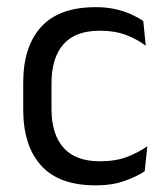

<svg xmlns="http://www.w3.org/2000/svg" viewBox="-20 -520 474 550"><path d="M254 11Q149 11 97.8 -45.8Q46.5 -102.5 46.5 -206.5V-282.5Q46.5 -387 98 -443.2Q149.5 -499.5 254 -499.5Q285 -499.5 310.5 -493.8Q336 -488 356.2 -478.8Q376.5 -469.5 390.5 -459.5L397.5 -389Q374 -407 341.8 -419.5Q309.5 -432 266 -432Q196 -432 161.8 -393.2Q127.5 -354.5 127.5 -280.5V-208.5Q127.5 -136 161.8 -97Q196 -58 266 -58Q311 -58 343.8 -70.5Q376.5 -83 402 -101L394.5 -29.5Q372.5 -14.5 337 -1.8Q301.5 11 254 11Z"/></svg>

Font: Anek Gurmukhi
Style: Regular
Weight: 400
Designer: Sarang Kulkarni (Gurmukhi), Yesha Goshar (Latin)
Foundry: Ek Type
Version: Version 1.003